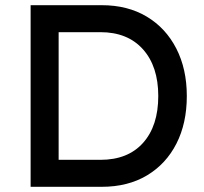

<svg xmlns="http://www.w3.org/2000/svg" viewBox="-20 -720 788 740"><path d="M98 0V-700H372Q472 -700 545.5 -656Q619 -612 659.5 -533Q700 -454 700 -350Q700 -245 660 -166.5Q620 -88 546.5 -44Q473 0 372 0ZM367 -596H206V-104H367Q473 -104 531.5 -169.5Q590 -235 590 -350Q590 -464 531 -530Q472 -596 367 -596Z"/></svg>

Font: Readex Pro
Style: Regular
Weight: 400
Designer: Bonnie Shaver-Troup, Thomas Jockin
Foundry: Lexend
Version: Version 1.204; ttfautohint (v1.8.4.7-5d5b)